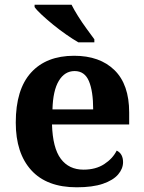

<svg xmlns="http://www.w3.org/2000/svg" viewBox="-20 -786 611 816"><path d="M306 10Q179 10 113 -62.5Q47 -135 47 -265Q47 -406 112 -477.5Q177 -549 295 -549Q404 -549 466.5 -488Q529 -427 529 -308V-257H201Q204 -157 238.5 -111Q273 -65 335 -65Q387 -65 423 -88.5Q459 -112 476 -146Q490 -139 496.5 -126.5Q503 -114 503 -97Q503 -69 482 -44.5Q461 -20 417.5 -5Q374 10 306 10ZM376 -321Q376 -398 358 -441Q340 -484 297 -484Q255 -484 230 -442.5Q205 -401 203 -321ZM313 -606Q289 -620 261 -639.5Q233 -659 206 -681Q179 -703 157.5 -723Q136 -743 127 -756V-766H284Q295 -744 312 -717Q329 -690 348 -664Q367 -638 381 -619V-606Z"/></svg>

Font: Noto Serif Armenian
Style: Regular
Weight: 400
Designer: Monotype Design Team
Foundry: Monotype Imaging Inc.
Version: Version 2.007